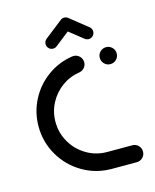

<svg xmlns="http://www.w3.org/2000/svg" viewBox="-106 -763 677 836"><g transform="rotate(-15 232.5 -345.0)"><path d="M33.3 -260.7Q33.3 -324.4 62 -379.8Q90.7 -435.2 140.7 -471.5Q190.7 -507.8 252.2 -517.4Q257.4 -518.1 259.6 -518.1Q275.2 -518.1 286.5 -507Q297.8 -495.9 297.8 -480Q297.8 -465.9 288.9 -455.6Q280 -445.2 266.7 -442.6Q223 -436.3 187 -410.6Q151.1 -384.8 130.4 -345.6Q109.6 -306.3 109.6 -260.7Q109.6 -210.7 134.4 -168.3Q159.3 -125.9 201.5 -101.1Q243.7 -76.3 293.7 -76.3H406.3Q422.2 -76.3 433.3 -65.2Q444.4 -54.1 444.4 -38.1Q444.4 -22.2 433.3 -11.1Q422.2 0 406.3 0H293.7Q223 0 163.1 -35Q103.3 -70 68.3 -130Q33.3 -190 33.3 -260.7ZM368.1 -480.4Q368.1 -496.3 379.3 -507.4Q390.4 -518.5 406.3 -518.5Q422.2 -518.5 433.3 -507.4Q444.4 -496.3 444.4 -480.4Q444.4 -464.4 433.3 -453.3Q422.2 -442.2 406.3 -442.2Q390.4 -442.2 379.3 -453.3Q368.1 -464.4 368.1 -480.4ZM263.3 -690Q274.8 -690 282.8 -682Q290.7 -674.1 290.7 -662.6Q290.7 -656.3 288 -650.7Q285.2 -645.2 280.4 -641.1L200 -578.1Q193 -571.9 183 -571.9Q171.5 -571.9 163.5 -579.8Q155.6 -587.8 155.6 -599.3Q155.6 -605.6 158.3 -611.1Q161.1 -616.7 165.9 -620.7L246.3 -683.7Q253.3 -690 263.3 -690ZM280.4 -684.1 360 -620.7Q370.4 -612.2 370.4 -599.3Q370.4 -588.1 362.4 -580Q354.4 -571.9 343 -571.9Q333.7 -571.9 325.6 -578.1L246.3 -641.1Z"/></g></svg>

Font: 26F Galaxy Sans
Style: Bold
Weight: 700
Designer: C₂₉H₂₅N₃O₅
Version: Version 1.100